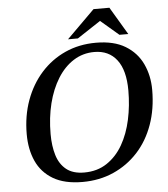

<svg xmlns="http://www.w3.org/2000/svg" viewBox="-57 -887 835 952"><g transform="rotate(-5 360.0 -411.5)"><path d="M316 13Q226 13 169.5 -20.5Q113 -54 86.5 -112.5Q60 -171 60 -247Q60 -338 88 -415Q116 -492 167 -549Q218 -606 287.5 -637.5Q357 -669 441 -669Q530 -669 587 -634.5Q644 -600 671.5 -541.5Q699 -483 699 -412Q699 -317 671 -239Q643 -161 591.5 -105Q540 -49 470 -18Q400 13 316 13ZM328 -33Q393 -33 441 -65Q489 -97 520 -151Q551 -205 566 -274.5Q581 -344 581 -419Q581 -520 541 -572Q501 -624 429 -624Q372 -624 325.5 -594.5Q279 -565 246 -512Q213 -459 195.5 -389Q178 -319 178 -237Q178 -178 192 -132Q206 -86 239 -59.5Q272 -33 328 -33ZM354 -698H305L444 -836H523L605 -698H561L471 -775Z"/></g></svg>

Font: STIX Two Text Medium
Style: Italic
Weight: 500
Italic angle: -12°
Designer: Ross Mills, John Hudson & Paul Hanslow, Tiro Typeworks Ltd; with prior portions MicroPress Inc. and Coen Hoffman, Elsevi
Foundry: Tiro Typeworks Ltd
Version: Version 2.13 b171